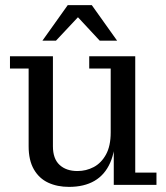

<svg xmlns="http://www.w3.org/2000/svg" viewBox="-20 -723 649 751"><path d="M250 8Q204 8 168.5 -8.5Q133 -25 112.5 -60.5Q92 -96 92 -151V-455H19V-503H187V-151Q187 -102 213 -78Q239 -54 283 -54Q317 -54 346.5 -69.5Q376 -85 394.5 -118.5Q413 -152 413 -205L432 -206Q432 -134 411 -86.5Q390 -39 349.5 -15.5Q309 8 250 8ZM425 0V-167L413 -165V-455H329V-503H509V-48H592V0ZM146 -564 245 -703H339L438 -564H370L264 -678H306L199 -564Z"/></svg>

Font: Montagu Slab
Style: Regular
Weight: 400
Version: Version 1.000